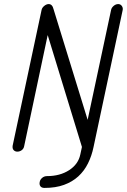

<svg xmlns="http://www.w3.org/2000/svg" viewBox="-20 -742 622 942"><path d="M184 -693Q186 -704 197 -713Q208 -722 219 -722Q237 -722 243 -696L410 -154L525 -693Q527 -704 537.5 -713Q548 -722 560 -722Q571 -722 577.5 -713Q584 -704 582 -693L439 -21Q430 23 411.5 60Q393 97 364 123.5Q335 150 294 165Q253 180 198 180Q184 180 178 171.5Q172 163 175 150Q177 139 187 130.5Q197 122 211 122Q274 122 319 93Q364 64 374 16L382 -21L214 -570L99 -27Q97 -13 87 -5.5Q77 2 65 2Q54 2 47 -5.5Q40 -13 42 -27Z"/></svg>

Font: VDS
Style: Thin Italic
Weight: 100
Width: 0
Designer: artmaker
Foundry: artmaker
Version: Version 1.000 2012 initial release